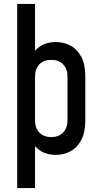

<svg xmlns="http://www.w3.org/2000/svg" viewBox="-20 -770 505 970"><path d="M67 180V-750H157V-470L141.5 -490.5Q159 -522.5 189 -540Q219 -557.5 261.5 -557.5Q302.5 -557.5 336.2 -539.5Q370 -521.5 390.5 -483Q411 -444.5 411 -383.5V-162Q411 -101 390.5 -62.5Q370 -24 336.2 -5.8Q302.5 12.5 261.5 12.5Q219 12.5 189 -5.2Q159 -23 141.5 -54.5L157 -75V180ZM238.5 -77.5Q277.5 -77.5 299.2 -101Q321 -124.5 321 -162V-383.5Q321 -421.5 299.2 -444.5Q277.5 -467.5 238.5 -467.5Q200 -467.5 178.5 -444.5Q157 -421.5 157 -383.5V-161.5Q157 -124 178.5 -100.8Q200 -77.5 238.5 -77.5Z"/></svg>

Font: Mohave Medium
Style: Regular
Weight: 500
Designer: Gumpita Rahayu
Foundry: Tokotype
Version: Version 2.003